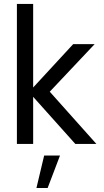

<svg xmlns="http://www.w3.org/2000/svg" viewBox="-20 -727 525 970"><path d="M65.4 -707H147.5V0H65.4ZM127.9 -259.8 163.1 -238.3H127.9V-284.2H163.1L127.9 -263.7L349.6 -503.9H458L231.4 -263.7L466.8 0H360.4ZM220.7 222.7H164.1L203.1 58.6H283.2Z"/></svg>

Font: Wanted Sans Std Variable
Style: Regular
Weight: 400
Designer: Original Design by Kil Hyung-jin and Kang Hanbin, Wanted Lab, Inc;
Foundry: Wanted Lab, Inc.
Version: Version 1.003;Glyphs 3.2 (3227)